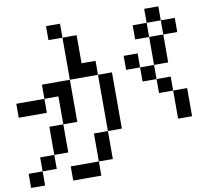

<svg xmlns="http://www.w3.org/2000/svg" viewBox="-95 -962 1190 1123"><g transform="rotate(-10 500.0 -400.5)"><path d="M750 -692.4V-776.4H833V-692.4ZM667 -526.4V-609.4H750V-526.4ZM250 -776.4V-859.4H333V-776.4ZM0 -359.4V-442.4H167V-359.4ZM833 -692.4H917V-526.4H833ZM917 -692.4V-776.4H833V-859.4H917V-776.4H1000V-692.4ZM917 -359.4H833V-442.4H750V-526.4H833V-442.4H917ZM917 -359.4H1000V-192.4H917ZM500 -192.4V-26.4H417V-192.4ZM500 -192.4V-526.4H333V-776.4H417V-609.4H500V-526.4H583V-192.4ZM417 -26.4V57.6H250V-26.4ZM167 -109.4V-276.4H250V-109.4ZM167 -109.4V-26.4H83V-109.4ZM250 -276.4V-442.4H167V-526.4H333V-276.4ZM83 -26.4V57.6H0V-26.4Z"/></g></svg>

Font: KH Dot Kodenmachou 12
Style: Regular
Weight: 400
Designer: Original version for X68000 by Keitarou Hiraki (http://hp.vector.co.jp/authors/VA000874/) / TrueType conversion by Homem
Version: Version 1.00.20150527